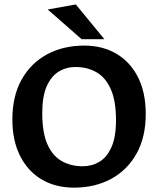

<svg xmlns="http://www.w3.org/2000/svg" viewBox="-20 -833 715 868"><path d="M314 15.3Q231.7 15.3 169.2 -21.3Q106.6 -57.9 71.3 -127.2Q35.9 -196.5 35.9 -293.5Q35.9 -398 77.4 -472.6Q118.9 -547.2 192.3 -587Q265.7 -626.9 361 -626.9Q443.7 -626.9 506.2 -590Q568.8 -553.2 603.8 -484.1Q638.9 -415 638.9 -317.5Q638.9 -213.5 597.5 -138.9Q556 -64.3 482.9 -24.5Q409.7 15.3 314 15.3ZM354 -81.4Q395.7 -81.4 429.6 -101.7Q463.5 -122 484 -168.1Q504.4 -214.2 504.4 -289.5Q504.4 -376.9 480.9 -429.8Q457.4 -482.6 416.1 -506.4Q374.8 -530.1 321 -530.1Q279.7 -530.1 245.5 -509.3Q211.3 -488.5 191.1 -442.7Q171 -396.9 171 -321.5Q171 -233.7 194.2 -181Q217.5 -128.4 258.8 -104.9Q300.1 -81.4 354 -81.4ZM451.8 -655.9H348.8L195.7 -790.1L322.8 -812.9Z"/></svg>

Font: Ancizar Sans Thin
Style: Regular
Weight: 100
Designer: Cesar Puertas, Viviana Monsalve, Julian Moncada, Julian Prieto, Jose Castro, Mariel Hernandez, Felipe Aragon, Sara Alarc
Version: Version 8.100